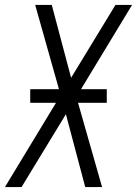

<svg xmlns="http://www.w3.org/2000/svg" viewBox="-22 -755 553 775"><path d="M-2 0 204 -340H100V-395H216L120 -735H187L265 -441L444 -735H511L305 -395H409V-340H293L390 0H322L244 -294L65 0Z"/></svg>

Font: Iosevka SS04 Light Oblique
Style: Regular
Weight: 300
Italic angle: -9°
Monospace: yes
Designer: Belleve Invis
Foundry: Belleve Invis
Version: Version 19.0.0; ttfautohint (v1.8.4)